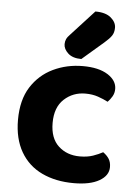

<svg xmlns="http://www.w3.org/2000/svg" viewBox="-53 -777 593 834"><g transform="rotate(5 243.0 -360.5)"><path d="M317 -377Q263 -377 224.5 -341.5Q186 -306 186 -238Q186 -171 223 -137Q260 -103 316 -103Q349 -103 373.5 -111.5Q398 -120 416 -130Q433 -118 442 -103.5Q451 -89 451 -68Q451 -31 411 -8Q371 15 300 15Q221 15 161 -13.5Q101 -42 68 -99Q35 -156 35 -238Q35 -325 71 -381.5Q107 -438 166.5 -466.5Q226 -495 296 -495Q365 -495 404.5 -470Q444 -445 444 -408Q444 -390 435.5 -375.5Q427 -361 416 -350Q397 -360 372.5 -368.5Q348 -377 317 -377ZM229 -627 329 -736Q374 -736 397 -716.5Q420 -697 420 -673Q420 -652 410.5 -638Q401 -624 380 -606L286 -525Q248 -525 228 -543.5Q208 -562 208 -583Q208 -595 212.5 -605Q217 -615 229 -627Z"/></g></svg>

Font: Baloo Bhaijaan 2
Style: Bold
Weight: 700
Designer: Sanskriti Dholi, Noopur Datye and Ek Type
Foundry: Ek Type
Version: Version 1.701